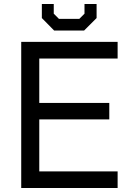

<svg xmlns="http://www.w3.org/2000/svg" viewBox="-20 -948 665 968"><path d="M253 -794 191 -857V-928H251V-879L277 -853H380L406 -879V-928H467V-857L404 -794ZM87 0V-737H573V-653H178V-429H531V-346H178V-84H573V0Z"/></svg>

Font: Tomorrow
Style: Regular
Weight: 400
Designer: Tony de Marco, Monica Rizzolli
Foundry: Just in Type
Version: Version 2.002